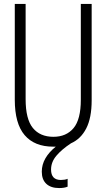

<svg xmlns="http://www.w3.org/2000/svg" viewBox="-20 -734 540 974"><path d="M250 10Q155 10 105 -48.5Q55 -107 55 -228V-714H110V-231Q110 -130 146.5 -85Q183 -40 251 -40Q316 -40 353 -84Q390 -128 390 -228V-714H445V-225Q445 -136 417.5 -82.5Q390 -29 340 -7Q293 24 266 56Q239 88 239 126Q239 179 289 179Q298 179 307.5 177.5Q317 176 323 173V213Q306 220 280 220Q238 220 215 198.5Q192 177 192 137Q192 101 210.5 69Q229 37 263 10Q257 10 250 10Z"/></svg>

Font: Noto Sans Mono ExtraCondensed Light
Style: Regular
Weight: 300
Width: 2
Designer: Monotype Design Team
Foundry: Monotype Imaging Inc.
Version: Version 2.014; ttfautohint (v1.8.4.7-5d5b)